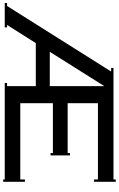

<svg xmlns="http://www.w3.org/2000/svg" viewBox="215 -970 765 1236"><g transform="rotate(90 598.0 -352.5)"><path d="M0 0V-15H19L441 -685H418V-700H1136V-715H1151V-575H1136V-600H645V-405H966V-420H981V-295H966V-310H645V-100H1136V-130H1151V10H1136V0H515V-15H535V-200H258L141 -15H157V0ZM314 -290H535V-641Z"/></g></svg>

Font: Copperplate CC
Style: Regular
Weight: 400
Designer: indestructible type*
Foundry: Cowboy Collective
Version: Version 1.000